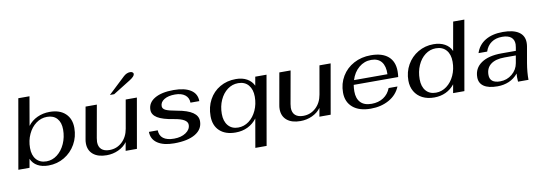

<svg xmlns="http://www.w3.org/2000/svg" viewBox="-65 -1207 5282 1861"><g transform="rotate(-10 2576.0 -277.0)"><path d="M151 -86 136 0H26L146 -683H256L207 -400Q243 -448 299 -474Q355 -500 421 -500Q520 -500 575.5 -448Q631 -396 631 -306Q631 -218 590 -146Q549 -74 478.5 -32Q408 10 322 10Q259 10 215 -14.5Q171 -39 151 -86ZM521 -309Q521 -379 486 -418Q451 -457 388 -457Q329 -457 280 -421Q231 -385 202.5 -323Q174 -261 174 -188Q174 -116 210 -74.5Q246 -33 310 -33Q368 -33 416 -70Q464 -107 492.5 -170.5Q521 -234 521 -309Z M715 -139Q715 -160 719 -179L774 -490H885L828 -170Q824 -144 824 -133Q824 -85 851.5 -60Q879 -35 931 -35Q1002 -35 1054 -83Q1106 -131 1120 -211L1169 -490H1279L1193 0H1082L1097 -84Q1065 -40 1011 -15Q957 10 895 10Q810 10 762.5 -29.5Q715 -69 715 -139ZM1192 -716Q1223 -744 1257 -744Q1271 -744 1280 -737.5Q1289 -731 1289 -721Q1289 -698 1240 -667L1068 -560H1026Z M1336 -142H1423Q1424 -90 1460 -62.5Q1496 -35 1566 -35Q1636 -35 1682 -66Q1728 -97 1728 -143Q1728 -172 1696 -191.5Q1664 -211 1596 -222Q1487 -239 1437 -270Q1387 -301 1387 -349Q1387 -420 1455 -460Q1523 -500 1641 -500Q1750 -500 1809.5 -461.5Q1869 -423 1869 -351H1782Q1781 -400 1745.5 -427.5Q1710 -455 1647 -455Q1581 -455 1541 -430.5Q1501 -406 1501 -366Q1501 -340 1530.5 -325.5Q1560 -311 1640 -297Q1743 -279 1792.5 -245Q1842 -211 1842 -159Q1842 -79 1767.5 -34.5Q1693 10 1559 10Q1455 10 1396 -29.5Q1337 -69 1336 -142Z M2374 -91Q2337 -42 2283.5 -16Q2230 10 2164 10Q2064 10 2007.5 -42.5Q1951 -95 1951 -188Q1951 -278 1989.5 -349Q2028 -420 2097 -460Q2166 -500 2254 -500Q2318 -500 2363 -474.5Q2408 -449 2429 -404L2444 -490H2555L2436 190H2325ZM2406 -300Q2406 -372 2370 -414.5Q2334 -457 2269 -457Q2211 -457 2164 -422Q2117 -387 2089.5 -326Q2062 -265 2062 -191Q2062 -118 2098 -75.5Q2134 -33 2197 -33Q2255 -33 2302.5 -68.5Q2350 -104 2378 -165.5Q2406 -227 2406 -300Z M2622 -139Q2622 -160 2626 -179L2681 -490H2792L2735 -170Q2731 -144 2731 -133Q2731 -85 2758.5 -60Q2786 -35 2838 -35Q2909 -35 2961 -83Q3013 -131 3027 -211L3076 -490H3186L3100 0H2989L3004 -84Q2972 -40 2918 -15Q2864 10 2802 10Q2717 10 2669.5 -29.5Q2622 -69 2622 -139Z M3365 -182Q3365 -112 3401.5 -73.5Q3438 -35 3510 -35Q3578 -35 3627 -67Q3676 -99 3698 -157H3785Q3753 -78 3675 -34Q3597 10 3494 10Q3381 10 3318 -43.5Q3255 -97 3255 -190Q3255 -278 3297.5 -349Q3340 -420 3414.5 -460Q3489 -500 3582 -500Q3694 -500 3753 -449Q3812 -398 3812 -302Q3812 -273 3808 -246H3370Q3365 -213 3365 -182ZM3381 -291H3710Q3713 -370 3679.5 -412.5Q3646 -455 3578 -455Q3510 -455 3457 -410.5Q3404 -366 3381 -291Z M3899 -195Q3899 -279 3938.5 -349Q3978 -419 4047 -459.5Q4116 -500 4199 -500Q4263 -500 4309.5 -474.5Q4356 -449 4376 -402L4426 -683H4536L4416 0H4305L4320 -84Q4284 -38 4232.5 -14Q4181 10 4119 10Q4052 10 4002.5 -15.5Q3953 -41 3926 -87.5Q3899 -134 3899 -195ZM4353 -301Q4353 -374 4316.5 -415.5Q4280 -457 4215 -457Q4157 -457 4110 -421.5Q4063 -386 4036 -324.5Q4009 -263 4009 -188Q4009 -116 4044.5 -74.5Q4080 -33 4143 -33Q4201 -33 4249 -69Q4297 -105 4325 -166.5Q4353 -228 4353 -301Z M4562 -110Q4562 -199 4634 -248.5Q4706 -298 4834 -298H4975L4981 -333Q4984 -348 4984 -362Q4984 -407 4954.5 -431Q4925 -455 4867 -455Q4804 -455 4761 -425Q4718 -395 4700 -339H4615Q4640 -417 4709 -458.5Q4778 -500 4882 -500Q4985 -500 5038.5 -463.5Q5092 -427 5092 -358Q5092 -340 5089 -322L5061 -162Q5046 -72 5047 0H4944Q4942 -30 4942 -46Q4942 -56 4944 -80Q4906 -34 4854.5 -12Q4803 10 4742 10Q4653 10 4607.5 -21Q4562 -52 4562 -110ZM4954 -180 4967 -254H4856Q4768 -254 4720.5 -218Q4673 -182 4673 -114Q4673 -33 4775 -33Q4842 -33 4892.5 -75Q4943 -117 4954 -180Z"/></g></svg>

Font: Fahkwang Medium
Style: Italic
Weight: 500
Italic angle: -10°
Version: Version 1.000; ttfautohint (v1.6)